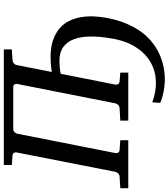

<svg xmlns="http://www.w3.org/2000/svg" viewBox="22 -754 908 1035"><g transform="rotate(-90 476.5 -237.0)"><path d="M605.5 -412.1Q615.2 -413.6 627.9 -415.5Q638.7 -416.5 653.1 -417.7Q667.5 -418.9 684.6 -418.9Q738.3 -418.9 776.6 -405.8Q814.9 -392.6 840.8 -370.1Q866.7 -347.7 881.1 -317.6Q895.5 -287.6 901.1 -253.7Q906.7 -219.7 905 -184.3Q903.3 -148.9 897 -115.2Q885.3 -54.2 864.7 -6.8Q844.2 40.5 817.4 75.4Q790.5 110.4 758.5 134Q726.6 157.7 692.6 171.9Q658.7 186 623.8 191.9Q588.9 197.8 555.9 196.8Q522.9 195.8 492.9 189.2Q462.9 182.6 439 172.4Q439.5 160.6 440.4 151.9Q440.9 144 441.4 137.2Q441.9 130.4 441.9 129.4Q499.5 150.9 555.2 148.9Q610.8 147 657.7 120.4Q704.6 93.8 738.5 41.7Q772.5 -10.3 786.1 -88.9Q796.9 -150.4 796.6 -202.1Q796.4 -253.9 782.7 -291.5Q769 -329.1 740.5 -350.1Q711.9 -371.1 665.5 -371.1Q649.9 -371.1 637.2 -369.9Q624.5 -368.7 615.2 -367.7Q604.5 -365.7 595.7 -364.3L537.1 -67.9Q535.6 -62 539.6 -55.2Q543.5 -48.3 554.2 -46.9L602.1 -43V0H343.3V-43L411.1 -46.9Q421.9 -47.9 428.2 -54.9Q434.6 -62 436 -67.9L541 -599.1Q542.5 -606 538.6 -613Q534.7 -620.1 523.9 -620.1H297.9Q287.6 -620.1 281 -613Q274.4 -606 272.9 -599.1L168 -67.9Q166.5 -62 170.4 -54.9Q174.3 -47.9 185.1 -46.9L237.8 -43V0H-21V-43L42 -46.9Q52.7 -47.9 59.1 -54.9Q65.4 -62 66.9 -67.9L171.9 -603Q173.3 -608.9 169.9 -615.7Q166.5 -622.6 155.8 -624L104 -627.9V-670.9H727.1V-627.9L668 -624Q657.7 -622.6 650.9 -615.7Q644 -608.9 643.1 -603Z"/></g></svg>

Font: Charis SIL CyrE
Style: Italic
Weight: 400
Italic angle: -11°
Foundry: SIL International
Version: Version 5.000